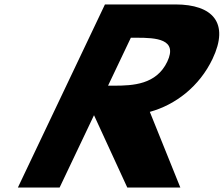

<svg xmlns="http://www.w3.org/2000/svg" viewBox="-20 -845 1008 865"><path d="M452.8 -825 60.5 0H248.5L403.5 -326L553.5 0H792.5L655 -341C771.3 -373 878.7 -456 937.7 -580C1014.7 -742 938.2 -825 770.2 -825ZM466.8 -459 569.5 -675H596.1C682 -675 782.5 -670 733.5 -567C684.5 -464 579.3 -459 493.4 -459Z"/></svg>

Font: Hussar
Style: BdSuprExtOblFive
Weight: 700
Foundry: Cannot Into Space Fonts
Version: Version 2.00